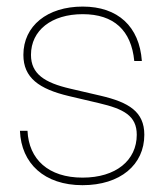

<svg xmlns="http://www.w3.org/2000/svg" viewBox="-20 -542 487 569"><path d="M224.6 6.8C336.4 6.8 407.7 -53.7 407.7 -142.6C407.7 -210.9 361.8 -238.8 278.3 -258.3L188 -279.3C112.3 -296.9 71.8 -322.8 71.8 -379.4C71.8 -452.1 132.8 -500 225.1 -500C317.4 -500 369.1 -452.1 377.9 -361.3H400.4C393.1 -463.4 329.6 -522.5 225.1 -522.5C120.1 -522.5 49.3 -465.3 49.3 -379.4C49.3 -311.5 95.7 -278.3 184.1 -257.3L273.4 -236.3C346.2 -219.2 385.3 -199.2 385.3 -142.6C385.3 -66.9 323.7 -15.6 224.6 -15.6C123.5 -15.6 65.4 -69.8 61.5 -154.3H39.1C43 -57.6 111.3 6.8 224.6 6.8Z"/></svg>

Font: Raveo Display Display Thin
Style: Regular
Weight: 100
Designer: Jakub Foglar, Rasmus Andersson (Inter)
Foundry: Jakubfoglar.com
Version: Version 1.100;Glyphs 3.2.3 (3260)